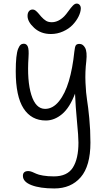

<svg xmlns="http://www.w3.org/2000/svg" viewBox="-20 -791 603 1072"><path d="M264.2 -601.1Q208 -601.1 170.9 -635.3Q133.8 -669.4 133.8 -702.1Q133.8 -718.8 141.6 -728.3Q149.4 -737.8 162.1 -737.8Q167.5 -737.8 172.4 -735.6Q177.2 -733.4 182.4 -728.8Q187.5 -724.1 191.2 -720.2Q194.8 -716.3 200.9 -709Q207 -701.7 210 -698.2Q224.1 -682.6 237.1 -674.8Q250 -667 269 -667Q305.7 -667 338.9 -700.2Q348.1 -709.5 362.1 -729Q376 -748.5 387 -759.8Q397.9 -771 408.2 -771Q418.5 -771 424.8 -763.4Q431.2 -755.9 431.2 -744.1Q430.7 -723.1 418.5 -698.5Q406.2 -673.8 385.3 -651.9Q364.3 -629.9 332 -615.5Q299.8 -601.1 264.2 -601.1ZM283.2 261.2Q203.6 261.2 155.8 242.7Q107.9 224.1 107.9 190.9Q107.9 164.1 138.2 164.1Q147.5 164.1 159.2 168.7Q170.9 173.3 182.4 179Q193.8 184.6 220 189.2Q246.1 193.8 280.8 193.8Q355.5 193.8 386.7 144.8Q418 95.7 418 4.9Q418 -28.8 409.9 -112.1Q401.9 -195.3 398.9 -268.1Q369.1 -189.5 326.4 -153.8Q283.7 -118.2 235.8 -118.2Q155.3 -118.2 111.6 -185.5Q67.9 -252.9 67.9 -393.1Q67.9 -439.9 71.3 -471.2Q74.7 -502.4 81.3 -518.6Q87.9 -534.7 95.2 -540.8Q102.5 -546.9 112.8 -546.9Q128.4 -546.9 135.3 -530.8Q142.1 -514.6 139.2 -471.2Q130.4 -340.3 154.8 -261.7Q179.2 -183.1 231.9 -183.1Q274.9 -183.1 309.1 -225.3Q343.3 -267.6 364.3 -338.1Q385.3 -408.7 395 -502Q397.9 -529.8 403.3 -537.8Q408.7 -545.9 423.8 -545.9Q443.4 -545.9 455.3 -523.9Q467.3 -502 461.9 -450.2Q454.6 -389.6 457.3 -329.3Q460 -269 466.1 -232.4Q472.2 -195.8 478.5 -130.6Q484.9 -65.4 484.9 4.9Q484.9 135.7 430.7 198.5Q376.5 261.2 283.2 261.2Z"/></svg>

Font: Shantell Sans Irregular
Style: Regular
Weight: 300
Designer: Stephen Nixon, Anya Danilova, Shantell Martin
Foundry: Arrow Type
Version: Version 1.006;[9816181b4]